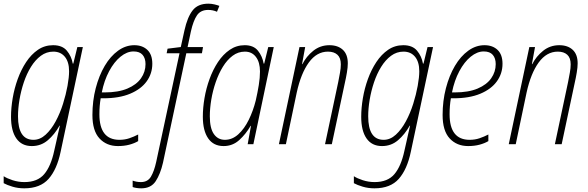

<svg xmlns="http://www.w3.org/2000/svg" viewBox="-25 -785 3202 1045"><path d="M107 240Q73 240 43 231Q13 222 -5 212V174Q13 186 44 196Q75 206 108 206Q179 206 215.5 163Q252 120 270 36L282 -17Q285 -32 290.5 -55.5Q296 -79 301 -101H299Q272 -53 235 -21.5Q198 10 148 10Q93 10 64 -31.5Q35 -73 35 -149Q35 -197 44 -250.5Q53 -304 71.5 -355Q90 -406 117.5 -447.5Q145 -489 181.5 -514Q218 -539 264 -539Q314 -539 339 -509Q364 -479 371 -439H374L396 -529H426L305 41Q285 137 239.5 188.5Q194 240 107 240ZM157 -24Q193 -24 223.5 -52Q254 -80 278 -124.5Q302 -169 318 -220Q334 -271 342.5 -318Q351 -365 351 -397Q351 -448 328 -476Q305 -504 265 -504Q228 -504 197.5 -481.5Q167 -459 143.5 -421Q120 -383 104.5 -336.5Q89 -290 81 -242Q73 -194 73 -152Q73 -24 157 -24Z M617 10Q555 10 516.5 -31.5Q478 -73 478 -159Q478 -236 496 -305Q514 -374 545 -426.5Q576 -479 617.5 -509Q659 -539 706 -539Q750 -539 777 -513.5Q804 -488 804 -438Q804 -385 773.5 -342.5Q743 -300 683.5 -275Q624 -250 537 -250H523Q516 -210 516 -163Q516 -24 625 -24Q654 -24 679 -32.5Q704 -41 727 -53V-17Q707 -5 679 2.5Q651 10 617 10ZM544 -282Q619 -282 668.5 -303Q718 -324 742.5 -359Q767 -394 767 -436Q767 -468 751 -486.5Q735 -505 702 -505Q666 -505 631 -476.5Q596 -448 569 -397.5Q542 -347 529 -282Z M744 240Q730 240 717.5 238Q705 236 697 233V198Q718 206 742 206Q779 206 796.5 176.5Q814 147 825 97L952 -495H882L887 -520L959 -529L979 -620Q995 -692 1023.5 -728.5Q1052 -765 1109 -765Q1126 -765 1142.5 -761Q1159 -757 1169 -753L1156 -721Q1134 -731 1108 -731Q1067 -731 1047 -701.5Q1027 -672 1014 -614L996 -529H1080L1074 -495H989L862 101Q848 162 822.5 201Q797 240 744 240Z M1192 10Q1137 10 1108 -32Q1079 -74 1079 -150Q1079 -198 1088 -251Q1097 -304 1115.5 -355Q1134 -406 1161.5 -447.5Q1189 -489 1225.5 -514Q1262 -539 1307 -539Q1355 -539 1379 -509Q1403 -479 1410 -439H1413L1435 -529H1465L1354 0H1323L1341 -100H1339Q1313 -55 1277 -22.5Q1241 10 1192 10ZM1199 -24Q1239 -24 1272 -54Q1305 -84 1329 -133Q1353 -182 1367 -238Q1377 -282 1383.5 -322Q1390 -362 1390 -396Q1390 -446 1368 -475Q1346 -504 1308 -504Q1271 -504 1241 -481.5Q1211 -459 1188 -421.5Q1165 -384 1149 -337.5Q1133 -291 1125 -243Q1117 -195 1117 -152Q1117 -87 1139 -55.5Q1161 -24 1199 -24Z M1493 0 1605 -529H1636L1619 -436H1621Q1642 -478 1680 -508.5Q1718 -539 1768 -539Q1814 -539 1841 -514Q1868 -489 1868 -440Q1868 -419 1863 -389.5Q1858 -360 1852 -334L1781 0H1744L1816 -339Q1821 -365 1825.5 -389.5Q1830 -414 1830 -435Q1830 -470 1811.5 -487Q1793 -504 1760 -504Q1699 -504 1656 -445Q1613 -386 1590 -281L1531 0Z M2013 240Q1979 240 1949 231Q1919 222 1901 212V174Q1919 186 1950 196Q1981 206 2014 206Q2085 206 2121.5 163Q2158 120 2176 36L2188 -17Q2191 -32 2196.5 -55.5Q2202 -79 2207 -101H2205Q2178 -53 2141 -21.5Q2104 10 2054 10Q1999 10 1970 -31.5Q1941 -73 1941 -149Q1941 -197 1950 -250.5Q1959 -304 1977.5 -355Q1996 -406 2023.5 -447.5Q2051 -489 2087.5 -514Q2124 -539 2170 -539Q2220 -539 2245 -509Q2270 -479 2277 -439H2280L2302 -529H2332L2211 41Q2191 137 2145.5 188.5Q2100 240 2013 240ZM2063 -24Q2099 -24 2129.5 -52Q2160 -80 2184 -124.5Q2208 -169 2224 -220Q2240 -271 2248.5 -318Q2257 -365 2257 -397Q2257 -448 2234 -476Q2211 -504 2171 -504Q2134 -504 2103.5 -481.5Q2073 -459 2049.5 -421Q2026 -383 2010.5 -336.5Q1995 -290 1987 -242Q1979 -194 1979 -152Q1979 -24 2063 -24Z M2523 10Q2461 10 2422.5 -31.5Q2384 -73 2384 -159Q2384 -236 2402 -305Q2420 -374 2451 -426.5Q2482 -479 2523.5 -509Q2565 -539 2612 -539Q2656 -539 2683 -513.5Q2710 -488 2710 -438Q2710 -385 2679.5 -342.5Q2649 -300 2589.5 -275Q2530 -250 2443 -250H2429Q2422 -210 2422 -163Q2422 -24 2531 -24Q2560 -24 2585 -32.5Q2610 -41 2633 -53V-17Q2613 -5 2585 2.5Q2557 10 2523 10ZM2450 -282Q2525 -282 2574.5 -303Q2624 -324 2648.5 -359Q2673 -394 2673 -436Q2673 -468 2657 -486.5Q2641 -505 2608 -505Q2572 -505 2537 -476.5Q2502 -448 2475 -397.5Q2448 -347 2435 -282Z M2744 0 2856 -529H2887L2870 -436H2872Q2893 -478 2931 -508.5Q2969 -539 3019 -539Q3065 -539 3092 -514Q3119 -489 3119 -440Q3119 -419 3114 -389.5Q3109 -360 3103 -334L3032 0H2995L3067 -339Q3072 -365 3076.5 -389.5Q3081 -414 3081 -435Q3081 -470 3062.5 -487Q3044 -504 3011 -504Q2950 -504 2907 -445Q2864 -386 2841 -281L2782 0Z"/></svg>

Font: Noto Sans Condensed ExtraLight
Style: Italic
Weight: 200
Width: 3
Italic angle: -12°
Designer: Monotype Design Team
Foundry: Monotype Imaging Inc.
Version: Version 2.013; ttfautohint (v1.8.4.7-5d5b)